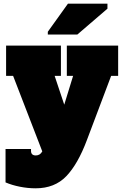

<svg xmlns="http://www.w3.org/2000/svg" viewBox="-20 -803 672 1040"><path d="M620 -556V-392H582L451 -45Q402 86 339 151.5Q276 217 173 217Q131 217 88 208.5Q45 200 10 185V4H148V14Q148 39 174 39Q197 39 209 17L51 -392H13V-556H310V-392H276L328 -236L376 -392H342V-556ZM239 -616V-631L348 -783H562V-756L399 -616Z"/></svg>

Font: Alfa Slab One
Style: Regular
Weight: 400
Designer: JM Sole
Foundry: JM Sole
Version: Version 2.000